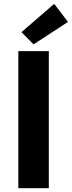

<svg xmlns="http://www.w3.org/2000/svg" viewBox="-20 -988 377 1008"><path d="M76.2 -719.7H236.3V0H76.2ZM92.8 -819.3 264.6 -967.8 336.9 -873 156.2 -754.9Z"/></svg>

Font: Reddit Sans Vanilla ExtraBold
Style: Regular
Weight: 800
Designer: Stephen Hutchings
Foundry: Reddit
Version: Version 1.013